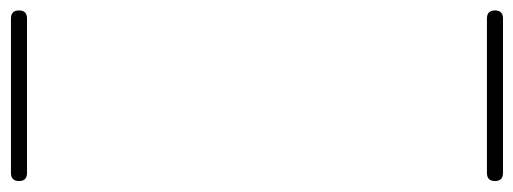

<svg xmlns="http://www.w3.org/2000/svg" viewBox="-336 -274 960 359"><g transform="rotate(90 144.5 -95.0)"><path d="M0 -555Q72 -555 144.5 -555Q217 -555 289 -555Q304 -555 304 -540Q304 -525 289 -525Q217 -525 144.5 -525Q72 -525 0 -525Q-15 -525 -15 -540Q-15 -555 0 -555ZM0 335Q72 335 144.5 335Q217 335 289 335Q304 335 304 350Q304 365 289 365Q217 365 144.5 365Q72 365 0 365Q-15 365 -15 350Q-15 335 0 335Z"/></g></svg>

Font: FRB American Cursive Just Guidelines
Style: Italic
Weight: 400
Italic angle: -25°
Version: Version 2.0;Modular Font Editor K font №1